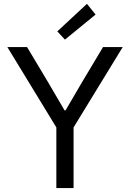

<svg xmlns="http://www.w3.org/2000/svg" viewBox="-20 -960 664 980"><path d="M267.6 -309.6 17.6 -719.7H118.2L225.6 -540L309.6 -396.5H314.5L398.4 -540L505.9 -719.7H606.4L355.5 -309.6V0H267.6ZM272.5 -799.8 423.8 -940.4 467.8 -885.7 311.5 -757.8Z"/></svg>

Font: Reddit Sans Vanilla
Style: Regular
Weight: 400
Designer: Stephen Hutchings
Foundry: Reddit
Version: Version 1.013